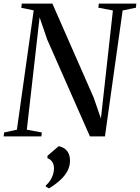

<svg xmlns="http://www.w3.org/2000/svg" viewBox="-36 -763 782 1074"><path d="M-15.5 0 -13 -22 58.5 -37.5 152.5 -705 83 -719.5 86 -743H257L488 -217L528.5 -100L595.5 -704.5L514 -720L517 -743H726.5L724.5 -720L650 -704.5L551 0H467L228 -542L185.5 -666L114 -37.5L198 -22L195.5 0ZM220 280.5V275Q235.5 261.5 245.5 245.5Q255.5 229.5 260.8 212.5Q266 195.5 266 179Q266 156.5 255.8 142Q245.5 127.5 229.5 122V108.5L292.5 54.5Q324 61.5 340 82.5Q356 103.5 355.5 136.5Q355.5 166 341.8 192.5Q328 219 301.8 243.5Q275.5 268 238 291Z"/></svg>

Font: Merriweather 120pt
Style: Italic
Weight: 400
Italic angle: -7.8°
Version: Version 2.101